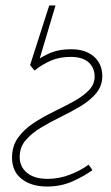

<svg xmlns="http://www.w3.org/2000/svg" viewBox="-20 -670 406 702"><path d="M90 -432 160 -650H183L124 -452ZM152 12Q95 12 59.5 -15.5Q24 -43 24 -94Q24 -136 46 -166.5Q68 -197 102 -219.5Q136 -242 175 -261Q214 -280 248 -298.5Q282 -317 304 -339Q326 -361 326 -390Q326 -422 304 -442Q282 -462 238 -462Q198 -462 166.5 -448.5Q135 -435 106 -412L90 -432Q120 -456 156 -473Q192 -490 240 -490Q293 -490 323.5 -463Q354 -436 354 -392Q354 -356 332 -329.5Q310 -303 276 -282.5Q242 -262 203 -243Q164 -224 130 -203.5Q96 -183 74 -157.5Q52 -132 52 -96Q52 -60 79 -38Q106 -16 154 -16Q196 -16 236 -31.5Q276 -47 304 -68L318 -48Q288 -26 245.5 -7Q203 12 152 12Z"/></svg>

Font: Source Sans 3
Style: Italic
Weight: 200
Italic angle: -11°
Designer: Paul D. Hunt
Foundry: Adobe
Version: Version 3.046;hotconv 1.0.118;makeotfexe 2.5.65603